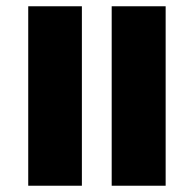

<svg xmlns="http://www.w3.org/2000/svg" viewBox="-20 -592 617 612"><path d="M336 0V-572H508V0ZM70 0V-572H241V0Z"/></svg>

Font: Noto Serif Tamil Condensed ExtraBold
Style: Regular
Weight: 800
Width: 3
Designer: Indian Type Foundry, Tom Grace, and the Monotype Design Team
Foundry: Monotype Imaging Inc.
Version: Version 2.004; ttfautohint (v1.8.4.7-5d5b)